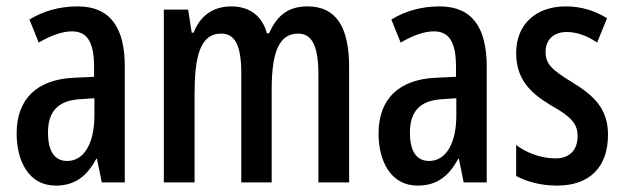

<svg xmlns="http://www.w3.org/2000/svg" viewBox="-20 -570 1950 600"><path d="M223 -550C167 -550 116 -536 72 -509L101 -437C141 -460 175 -472 205 -472C254 -472 274 -436 274 -361V-330L211 -327C97 -322 32 -262 32 -153C32 -68 69 10 154 10C213 10 251 -18 281 -74H283L298 0H370V-362C370 -483 325 -550 223 -550ZM230 -260 275 -263V-209C275 -121 242 -67 190 -67C152 -67 130 -95 130 -156C130 -222 162 -256 230 -260Z M941 -550C882 -550 846 -523 821 -466H814C801 -515 765 -550 703 -550C647 -550 606 -522 585 -468H579L568 -540H492V0H588V-275C588 -390 604 -465 671 -465C714 -465 734 -429 734 -341V0H829V-290C829 -405 851 -465 912 -465C954 -465 975 -428 975 -338V0H1071V-360C1071 -488 1029 -550 941 -550Z M1354 -550C1298 -550 1247 -536 1203 -509L1232 -437C1272 -460 1306 -472 1336 -472C1385 -472 1405 -436 1405 -361V-330L1342 -327C1228 -322 1163 -262 1163 -153C1163 -68 1200 10 1285 10C1344 10 1382 -18 1412 -74H1414L1429 0H1501V-362C1501 -483 1456 -550 1354 -550ZM1361 -260 1406 -263V-209C1406 -121 1373 -67 1321 -67C1283 -67 1261 -95 1261 -156C1261 -222 1293 -256 1361 -260Z M1880 -149C1880 -231 1835 -272 1768 -313C1704 -352 1685 -370 1685 -408C1685 -446 1710 -470 1751 -470C1784 -470 1817 -457 1846 -437L1877 -513C1838 -537 1796 -550 1748 -550C1654 -550 1593 -493 1593 -405C1593 -323 1636 -280 1703 -240C1766 -205 1785 -182 1785 -145C1785 -100 1759 -75 1716 -75C1670 -75 1624 -93 1593 -117V-20C1627 -2 1670 10 1721 10C1821 10 1880 -46 1880 -149Z"/></svg>

Font: Noto Sans Lao ExtraCondensed Medium
Style: Regular
Weight: 500
Width: 2
Designer: Monotype Design Team
Foundry: Monotype Imaging Inc.
Version: Version 2.003